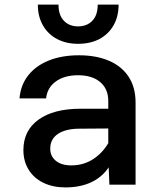

<svg xmlns="http://www.w3.org/2000/svg" viewBox="-20 -805 690 837"><path d="M457 0 452 -117V-365Q452 -417 417 -447Q382 -477 320 -477Q261 -477 223.5 -450Q186 -423 181 -376H65Q70 -435 103.5 -477Q137 -519 193.5 -541.5Q250 -564 324 -564Q400 -564 455.5 -540Q511 -516 541 -470Q571 -424 571 -358V0ZM265 12Q211 12 169.5 -8Q128 -28 105 -65Q82 -102 82 -151Q82 -236 148 -283.5Q214 -331 331 -331H466V-245L327 -244Q267 -244 233 -221.5Q199 -199 199 -157Q199 -124 223.5 -104Q248 -84 291 -84Q346 -84 389.5 -113.5Q433 -143 460 -195L473 -111Q447 -50 394 -19Q341 12 265 12ZM320 -614Q268 -614 228.5 -635Q189 -656 167 -694.5Q145 -733 145 -785H235Q235 -739 258.5 -714.5Q282 -690 320 -690Q359 -690 382.5 -714.5Q406 -739 406 -785H497Q497 -733 475 -694.5Q453 -656 413.5 -635Q374 -614 320 -614Z"/></svg>

Font: Azeret Mono Thin Medium
Style: Regular
Weight: 500
Version: Version 1.002